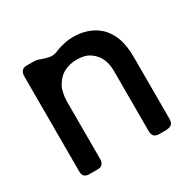

<svg xmlns="http://www.w3.org/2000/svg" viewBox="-125 -690 848 831"><g transform="rotate(-30 299.0 -274.5)"><path d="M517.6 -33.2Q517.6 -137.7 517.6 -344.7Q517.6 -378.9 511.7 -407.2Q506.8 -434.6 495.1 -458Q483.4 -480.5 467.8 -498Q451.2 -514.6 430.7 -526.4Q409.2 -538.1 384.8 -543.9Q361.3 -549.8 333 -549.8Q309.6 -549.8 289.1 -544.9Q268.6 -541 251 -534.2Q222.7 -520.5 201.2 -525.4Q178.7 -530.3 155.3 -539.1Q151.4 -541 145.5 -542Q139.6 -543 133.8 -543Q122.1 -543 98.6 -543Q82 -543 74.2 -534.2Q65.4 -525.4 65.4 -508.8Q65.4 -350.6 65.4 -33.2Q65.4 -16.6 73.2 -7.8Q82 0 98.6 0Q111.3 0 137.7 0Q154.3 0 162.1 -7.8Q170.9 -16.6 170.9 -33.2Q170.9 -128.9 170.9 -322.3Q170.9 -341.8 174.8 -358.4Q177.7 -376 184.6 -390.6Q185.5 -391.6 186.5 -392.6Q187.5 -394.5 187.5 -395.5Q196.3 -410.2 207 -421.9Q217.8 -433.6 232.4 -441.4Q247.1 -449.2 262.7 -453.1Q279.3 -457 297.9 -457Q324.2 -457 345.7 -449.2Q366.2 -440.4 381.8 -423.8Q397.5 -407.2 405.3 -384.8Q413.1 -361.3 413.1 -332Q413.1 -232.4 413.1 -32.2Q413.1 -16.6 420.9 -7.8Q429.7 1 446.3 1Q459 1 485.4 1Q485.4 0 484.4 0Q501 0 509.8 -8.8Q517.6 -16.6 517.6 -33.2Z"/></g></svg>

Font: DeepSea
Style: Medium
Weight: 500
Designer: Stem
Version: Version 3.019;git-0a5106e0b